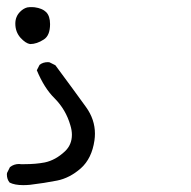

<svg xmlns="http://www.w3.org/2000/svg" viewBox="-21 -360 541 545"><path d="M44.9 165.5Q54.2 165.5 64 164.6Q105 159.7 140.9 152.6Q176.8 145.5 208.5 117.7Q239.7 89.8 247.1 38.6Q248.5 28.8 248.5 19.5Q248.5 -21 223.1 -56.2Q190.4 -101.6 136.2 -174.8L119.6 -183.1Q117.2 -183.6 115.2 -183.6Q100.6 -183.6 91.3 -175.8L83.5 -160.6Q104.5 -109.9 133.8 -81.1Q166 -48.8 178.7 -4.4Q183.1 9.8 183.1 22.5Q183.1 50.8 163.6 69.3Q136.7 94.7 106 101.1Q80.6 106 48.8 106Q43.9 106 38.6 106H38.1Q35.6 105.5 33.2 105.5Q18.6 105.5 7.3 114.3L-1 130.9Q-1.5 132.8 -1.5 134.8Q-1.5 148.9 6.3 158.2Q20.5 165.5 44.9 165.5ZM121.1 -291.5Q121.1 -314.5 109.9 -325.7Q99.1 -336.4 77.1 -339.4Q72.3 -339.8 69.6 -339.8Q66.9 -339.8 63.7 -339.8Q60.5 -339.8 56.2 -338.9Q45.4 -335.9 36.6 -327.1Q22.5 -313.5 22.5 -293Q22.5 -269.5 37.1 -252.9Q51.8 -236.8 64.5 -234.9Q83.5 -234.9 103.5 -248Q121.1 -259.3 121.1 -291.5Z"/></svg>

Font: Bakudai
Style: ExtraLight
Weight: 200
Version: Version 1.48